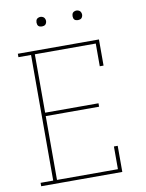

<svg xmlns="http://www.w3.org/2000/svg" viewBox="-98 -980 796 1049"><g transform="rotate(-10 300.0 -456.0)"><path d="M44 0V-19H114V-716H44V-735H494V-590H473V-716H135V-392H431V-373H135V-19H473V-145H494V0ZM400 -859Q395 -859 389.5 -860.5Q384 -862 380.5 -865.5Q377 -869 375.5 -874.5Q374 -880 374 -885Q374 -890 375.5 -895.5Q377 -901 380.5 -904.5Q384 -908 389.5 -910Q395 -912 400 -912Q405 -912 410.5 -910Q416 -908 419.5 -904.5Q423 -901 425 -895.5Q427 -890 427 -885Q427 -880 425 -874.5Q423 -869 419.5 -865.5Q416 -862 410.5 -860.5Q405 -859 400 -859ZM200 -859Q195 -859 189.5 -860.5Q184 -862 180.5 -865.5Q177 -869 175.5 -874.5Q174 -880 174 -885Q174 -890 175.5 -895.5Q177 -901 180.5 -904.5Q184 -908 189.5 -910Q195 -912 200 -912Q205 -912 210.5 -910Q216 -908 219.5 -904.5Q223 -901 225 -895.5Q227 -890 227 -885Q227 -880 225 -874.5Q223 -869 219.5 -865.5Q216 -862 210.5 -860.5Q205 -859 200 -859Z"/></g></svg>

Font: Iosevka Slab Thin Extended
Style: Regular
Weight: 100
Width: 7
Monospace: yes
Designer: Belleve Invis
Foundry: Belleve Invis
Version: Version 11.1.1; ttfautohint (v1.8.3)